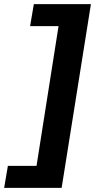

<svg xmlns="http://www.w3.org/2000/svg" viewBox="-74 -725 503 925"><path d="M-54 180 -36 74H102L208 -599H71L89 -705H364L223 180Z"/></svg>

Font: Nunito Sans 7pt SemiExpanded
Style: Bold Italic
Weight: 700
Width: 6
Italic angle: -9°
Designer: Vernon Adams
Foundry: Vernon Adams
Version: Version 3.101;gftools[0.9.27]